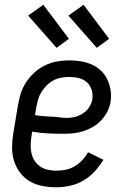

<svg xmlns="http://www.w3.org/2000/svg" viewBox="-20 -783 540 811"><path d="M218 8Q188 8 159 2.5Q130 -3 106 -17Q82 -31 65 -53.5Q48 -76 39.5 -103Q31 -130 31 -159.5Q31 -189 36 -219L56 -339Q60 -364 68 -389Q76 -414 91 -436.5Q106 -459 126.5 -477.5Q147 -496 171.5 -507.5Q196 -519 221.5 -523.5Q247 -528 272 -528Q297 -528 321.5 -524Q346 -520 367.5 -510.5Q389 -501 406 -485Q423 -469 433 -448Q443 -427 447 -402.5Q451 -378 447 -353Q444 -333 434 -313Q424 -293 409 -276.5Q394 -260 375 -248.5Q356 -237 335.5 -230Q315 -223 294 -220.5Q273 -218 252 -218Q218 -218 183 -219.5Q148 -221 116 -227L113 -208Q110 -189 109.5 -171Q109 -153 113 -135.5Q117 -118 126.5 -103.5Q136 -89 150 -79.5Q164 -70 182 -66Q200 -62 218 -62Q238 -62 257.5 -66Q277 -70 295 -80.5Q313 -91 327.5 -106.5Q342 -122 352 -140L417 -108Q401 -82 380 -59Q359 -36 332.5 -20.5Q306 -5 276 1.5Q246 8 218 8ZM264 -285Q281 -285 298 -289.5Q315 -294 331 -304.5Q347 -315 357 -330.5Q367 -346 370 -363Q373 -384 367 -403.5Q361 -423 347 -435.5Q333 -448 313.5 -453Q294 -458 273 -458Q256 -458 239 -455Q222 -452 206 -443.5Q190 -435 177 -422Q164 -409 154.5 -393.5Q145 -378 140.5 -361.5Q136 -345 133 -328L128 -297Q143 -294 160.5 -292.5Q178 -291 195.5 -290.5Q213 -290 229.5 -287.5Q246 -285 264 -285ZM389 -581 269 -717 333 -763 441 -619ZM219 -581 99 -717 163 -763 271 -619Z"/></svg>

Font: Iosevka SS18
Style: Italic
Weight: 400
Italic angle: -9°
Monospace: yes
Designer: Belleve Invis
Foundry: Belleve Invis
Version: Version 25.1.1; ttfautohint (v1.8.4)